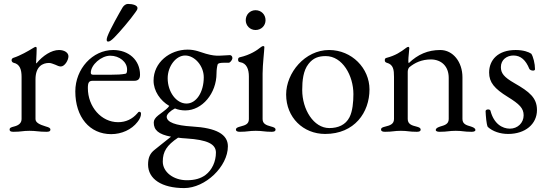

<svg xmlns="http://www.w3.org/2000/svg" viewBox="-20 -669 2790 979"><path d="M49 3C89 3 95 -2 130 -2C165 -2 177 3 217 3C231 3 237 0 237 -8C237 -17 228 -20 214 -24C181 -34 161 -44 161 -62V-264C161 -331 198 -348 230 -348C240 -348 251 -343 262 -339C272 -334 282 -330 290 -330C310 -330 329 -362 329 -382C329 -400 309 -414 281 -414C242 -414 198 -385 166 -346C165 -346 164 -347 164 -348C166 -380 167 -416 167 -423C167 -427 165 -430 162 -430C159 -430 155 -428 147 -423C126 -410 83 -385 48 -374C44 -373 39 -368 39 -362C39 -356 44 -350 49 -349C82 -342 90 -313 90 -277V-62C90 -43 77 -30 52 -24C37 -20 29 -18 29 -8C29 0 35 3 49 3Z M532 -457C539 -457 549 -464 563 -478C589 -504 647 -572 671 -607C677 -616 681 -620 681 -628C681 -642 657 -649 632 -649C622 -649 611 -641 605 -631C589 -604 542 -521 528 -484C525 -476 524 -470 524 -466C524 -459 527 -457 532 -457ZM547 15C600 15 651 -8 681 -47C693 -62 699 -76 699 -89C699 -95 696 -99 691 -99C687 -99 685 -98 680 -91C655 -62 622 -46 582 -46C497 -46 428 -124 428 -220C428 -249 434 -257 453 -257H664C685 -257 694 -267 694 -288C694 -362 637 -414 557 -414C452 -414 364 -318 364 -203C364 -72 437 15 547 15ZM455 -288C447 -288 443 -291 443 -298C443 -338 496 -385 542 -385C589 -385 628 -353 628 -315C628 -301 626 -294 620 -293C598 -289 578 -288 546 -288Z M1152 -388C1142 -388 1113 -385 1097 -385C1077 -385 1062 -386 1030 -395C1002 -403 976 -416 937 -416C846 -416 763 -351 763 -258C763 -205 797 -156 843 -129C835 -117 826 -110 787 -81C771 -68 764 -57 764 -44C764 -6 788 16 852 28C820 54 787 79 768 95C745 113 735 135 735 170C735 244 805 290 919 290C1027 290 1142 180 1142 77C1142 16 1083 -17 960 -24C875 -29 830 -46 830 -74C830 -86 848 -104 872 -116C889 -109 907 -106 925 -106C1011 -106 1084 -193 1084 -295C1084 -313 1087 -332 1090 -341C1092 -346 1102 -349 1120 -349H1147C1149 -349 1152 -351 1155 -354C1161 -360 1165 -368 1165 -373C1165 -382 1159 -388 1152 -388ZM931 -141C879 -141 835 -200 835 -270C835 -331 877 -386 924 -386C973 -386 1019 -333 1019 -275C1019 -199 981 -141 931 -141ZM1081 109C1081 155 1061 198 1028 223C1004 241 973 250 933 250C864 250 810 208 810 155C810 104 830 72 888 33C901 35 915 36 931 37C1037 44 1081 65 1081 109Z M1283 -516C1312 -516 1334 -538 1334 -566C1334 -595 1312 -617 1283 -617C1255 -617 1233 -595 1233 -566C1233 -538 1255 -516 1283 -516ZM1203 3C1242 3 1249 -2 1284 -2C1319 -2 1327 3 1365 3C1378 3 1385 0 1385 -8C1385 -18 1373 -21 1362 -24C1335 -31 1319 -39 1319 -62V-294C1319 -339 1328 -413 1328 -429C1328 -432 1326 -434 1322 -434C1318 -434 1313 -431 1308 -427C1291 -413 1256 -389 1203 -377C1197 -376 1194 -372 1194 -365C1194 -357 1197 -353 1204 -352C1238 -347 1249 -315 1249 -279V-62C1249 -38 1234 -31 1206 -24C1195 -21 1183 -18 1183 -8C1183 0 1191 3 1203 3Z M1638 14C1788 14 1864 -96 1864 -213C1864 -321 1774 -414 1658 -414C1535 -414 1439 -298 1439 -187C1439 -70 1526 14 1638 14ZM1659 -16C1579 -16 1521 -111 1521 -210C1521 -258 1526 -309 1553 -343C1577 -374 1605 -383 1641 -383C1726 -383 1782 -284 1782 -189C1782 -150 1778 -102 1762 -71C1742 -32 1704 -16 1659 -16Z M1943 3C1983 3 1989 -2 2024 -2C2059 -2 2065 3 2105 3C2118 3 2125 0 2125 -8C2125 -16 2118 -20 2102 -24C2082 -29 2059 -35 2059 -62V-303C2059 -311 2062 -321 2067 -326C2095 -349 2130 -366 2178 -366C2232 -365 2268 -330 2268 -272V-62C2268 -35 2245 -30 2225 -24C2214 -20 2202 -16 2202 -6C2202 2 2215 3 2222 3C2262 3 2269 -2 2304 -2C2339 -2 2344 3 2384 3C2392 3 2404 2 2404 -6C2404 -16 2392 -20 2381 -24C2361 -30 2338 -35 2338 -62V-275C2338 -353 2290 -414 2225 -414C2162 -414 2111 -392 2064 -347C2063 -348 2062 -353 2062 -359C2062 -378 2067 -414 2067 -423C2067 -427 2065 -430 2062 -430C2058 -430 2055 -428 2051 -425C2023 -404 1997 -386 1951 -374C1945 -373 1942 -369 1942 -362C1942 -354 1946 -351 1952 -349C1986 -340 1989 -313 1989 -277V-62C1989 -35 1966 -29 1946 -24C1931 -20 1923 -18 1923 -8C1923 0 1931 3 1943 3Z M2571 14C2658 14 2718 -36 2718 -108C2718 -170 2680 -201 2603 -245C2549 -276 2534 -296 2534 -327C2534 -365 2565 -386 2598 -386C2636 -386 2661 -362 2679 -318C2681 -313 2690 -309 2698 -309C2703 -309 2708 -311 2708 -316C2708 -344 2699 -380 2689 -395C2676 -404 2649 -414 2609 -414C2519 -414 2474 -363 2474 -299C2474 -249 2501 -217 2569 -175C2629 -138 2650 -117 2650 -81C2650 -42 2619 -13 2580 -13C2541 -13 2498 -38 2481 -104C2480 -109 2474 -111 2469 -111C2462 -111 2456 -108 2456 -102C2457 -79 2460 -36 2467 -22C2492 1 2530 14 2571 14Z"/></svg>

Font: Garamond-Math
Style: Regular
Weight: 400
Version: Version 2019-08-16